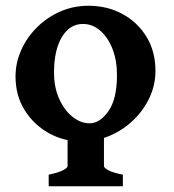

<svg xmlns="http://www.w3.org/2000/svg" viewBox="-20 -650 606 670"><path d="M149.9 0V-40.5Q183.1 -47.4 199.5 -55.7Q215.8 -64 215.8 -70.3V-173.3Q215.8 -188 235.1 -195.1Q254.4 -202.1 279.3 -202.1Q304.2 -202.1 323.5 -194.8Q342.8 -187.5 342.8 -173.3V-70.3Q342.8 -64.5 358.2 -55.9Q373.5 -47.4 408.7 -40.5V0ZM522.5 -402.8Q522.5 -354 502 -309.8Q481.4 -265.6 445.6 -231Q409.7 -196.3 363 -176.3Q316.4 -156.2 264.2 -156.2Q203.1 -156.2 150.6 -185.3Q98.1 -214.4 66.2 -265.4Q34.2 -316.4 34.2 -382.8Q34.2 -431.2 54.2 -475.6Q74.2 -520 109.4 -554.9Q144.5 -589.8 190.4 -609.9Q236.3 -629.9 288.1 -629.9Q355 -629.9 408 -600.8Q460.9 -571.8 491.7 -520.8Q522.5 -469.7 522.5 -402.8ZM388.2 -388.2Q388.2 -439.9 372.3 -480Q356.4 -520 329.6 -543.2Q302.7 -566.4 269 -566.4Q223.6 -566.4 196 -520.8Q168.5 -475.1 168.5 -397Q168.5 -345.7 186.3 -305.7Q204.1 -265.6 232.7 -242.7Q261.2 -219.7 292.5 -219.7Q328.6 -219.7 358.4 -262.2Q388.2 -304.7 388.2 -388.2Z"/></svg>

Font: Gentium Book Plus
Style: Bold
Weight: 700
Designer: Victor Gaultney, Annie Olsen, Iska Routamaa, Becca Hirsbrunner
Foundry: SIL International
Version: Version 6.101